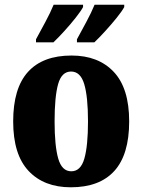

<svg xmlns="http://www.w3.org/2000/svg" viewBox="-20 -786 605 816"><path d="M281 10Q167 10 101.5 -59.5Q36 -129 36 -270Q36 -411 99 -480.5Q162 -550 284 -550Q398 -550 463.5 -480.5Q529 -411 529 -270Q529 -129 466 -59.5Q403 10 281 10ZM283 -58Q323 -58 338.5 -112Q354 -166 354 -270Q354 -375 338 -428.5Q322 -482 282 -482Q242 -482 227 -428.5Q212 -375 212 -270Q212 -166 227.5 -112Q243 -58 283 -58ZM307 -619Q325 -652 346.5 -692Q368 -732 382 -766H508V-756Q499 -739 476 -710.5Q453 -682 427 -653.5Q401 -625 381 -606H307ZM133 -619Q151 -652 172.5 -692Q194 -732 208 -766H333V-756Q324 -739 301.5 -710.5Q279 -682 253 -653.5Q227 -625 207 -606H133Z"/></svg>

Font: Noto Serif Lao Condensed Black
Style: Regular
Weight: 900
Width: 3
Designer: Monotype Design Team
Foundry: Monotype Imaging Inc.
Version: Version 2.003; ttfautohint (v1.8.4.7-5d5b)